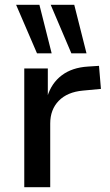

<svg xmlns="http://www.w3.org/2000/svg" viewBox="-20 -779 457 799"><path d="M81 0V-494H179V-377H177Q194 -433 237 -465.5Q280 -498 346 -502L392 -505L400 -409L325 -402Q260 -396 224.5 -359.5Q189 -323 189 -265V0ZM277 -557 191 -759H289L340 -557ZM134 -557 47 -759H144L195 -557Z"/></svg>

Font: Nunito Sans 9pt SemiBold
Style: Regular
Weight: 600
Version: Version 3.101;gftools[0.9.27]